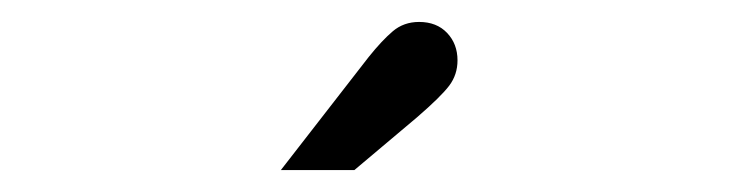

<svg xmlns="http://www.w3.org/2000/svg" viewBox="-20 -726 672 175"><path d="M236 -571 316 -674Q328 -689 338 -697.5Q348 -706 362 -706Q378 -706 387.5 -696Q397 -686 397 -671Q397 -658 389.5 -648Q382 -638 360 -619L303 -571Z"/></svg>

Font: Atkinson Hyperlegible Mono ExtraLight
Style: Regular
Weight: 400
Monospace: yes
Version: Version 2.001